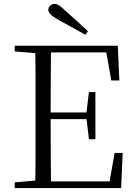

<svg xmlns="http://www.w3.org/2000/svg" viewBox="-20 -958 689 978"><path d="M428 -799 415 -781Q381 -800 347.5 -818.5Q314 -837 281 -855Q251 -872 238.5 -884Q226 -896 226 -908Q226 -920 235.5 -929Q245 -938 259 -938Q270 -938 282.5 -929.5Q295 -921 318 -899Q344 -876 372 -850.5Q400 -825 428 -799ZM55 0V-29L189 -41H200V0ZM159 0Q161 -83 161 -166.5Q161 -250 161 -335V-390Q161 -475 161 -559Q161 -643 159 -725H240Q239 -643 238.5 -557.5Q238 -472 238 -378V-357Q238 -256 238.5 -169.5Q239 -83 240 0ZM200 0V-34H572L534 -10L564 -179H605L597 0ZM200 -351V-385H439V-351ZM433 -249 420 -360V-381L433 -489H466V-249ZM55 -696V-725H200V-685H189ZM547 -548 517 -717 556 -691H200V-725H580L588 -548Z"/></svg>

Font: Noto Serif KR ExtraLight Light
Style: Regular
Weight: 300
Version: Version 2.003-H1;hotconv 1.1.1;makeotfexe 2.6.0